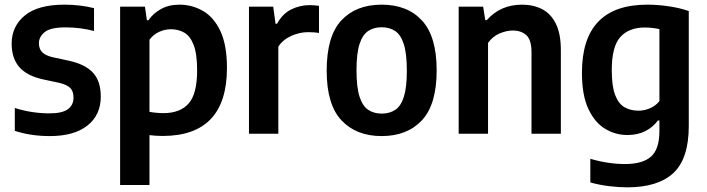

<svg xmlns="http://www.w3.org/2000/svg" viewBox="-20 -574 3036 824"><path d="M194.5 10Q111.5 10 43.5 -12.5V-110.5Q116.5 -87.5 192.5 -87.5Q247 -87.5 271.2 -105.2Q295.5 -123 295.5 -155Q295.5 -182 281.8 -196Q268 -210 238 -217.5L164 -233.5Q94.5 -249 62.2 -286.8Q30 -324.5 30 -387Q30 -461 86.5 -507.5Q143 -554 256.5 -554Q292 -554 324 -550Q356 -546 383.5 -539V-441Q325 -456.5 261.5 -456.5Q196.5 -456.5 171.8 -436.2Q147 -416 147 -388.5Q147 -365 160.2 -350.8Q173.5 -336.5 203.5 -329L277.5 -313Q347 -297.5 379.8 -261.2Q412.5 -225 412.5 -159.5Q412.5 -80.5 355.2 -35.2Q298 10 194.5 10Z M495.5 220V-545.5H602L610.5 -487H617Q637 -516.5 670.8 -535.2Q704.5 -554 750 -554Q804.5 -554 851 -527.2Q897.5 -500.5 925.8 -440.8Q954 -381 954 -282.5Q954 9.5 677.5 9.5Q663 9.5 648.8 8.5Q634.5 7.5 621.5 6V220ZM682 -88.5Q753 -88.5 789.5 -129.8Q826 -171 826 -272Q826 -342.5 811.2 -380.8Q796.5 -419 771.2 -433.8Q746 -448.5 713 -448.5Q687.5 -448.5 662.8 -437.2Q638 -426 621.5 -403.5V-94Q634 -91.5 650.8 -90Q667.5 -88.5 682 -88.5Z M1048.5 0V-545.5H1152.5L1162.5 -472H1169Q1191.5 -514 1228.8 -533Q1266 -552 1309.5 -552Q1320.5 -552 1330.5 -551Q1340.5 -550 1349 -549V-432.5Q1337.5 -434.5 1325.5 -435.2Q1313.5 -436 1302 -436Q1266 -436 1230.2 -420Q1194.5 -404 1174.5 -374V0Z M1618 10Q1509 10 1445.5 -57.5Q1382 -125 1382 -271Q1382 -418.5 1444.8 -486.2Q1507.5 -554 1618 -554Q1728.5 -554 1791.2 -485.8Q1854 -417.5 1854 -272Q1854 -125.5 1790.8 -57.8Q1727.5 10 1618 10ZM1618 -86.5Q1652 -86.5 1676.2 -102.5Q1700.5 -118.5 1713.2 -158.5Q1726 -198.5 1726 -270.5Q1726 -344 1713 -384.5Q1700 -425 1675.8 -441Q1651.5 -457 1618 -457Q1584.5 -457 1560.2 -441Q1536 -425 1523 -385Q1510 -345 1510 -272.5Q1510 -199.5 1523 -159.2Q1536 -119 1560 -102.8Q1584 -86.5 1618 -86.5Z M1948.5 0V-545.5H2053.5L2062.5 -487.5H2069Q2127.5 -554 2220.5 -554Q2268.5 -554 2306 -535Q2343.5 -516 2365.2 -473Q2387 -430 2387 -358.5V0H2261V-350Q2261 -403 2239 -423Q2217 -443 2180.5 -443Q2154 -443 2124.2 -430.5Q2094.5 -418 2074.5 -390V0Z M2672 230Q2635 230 2593 224.8Q2551 219.5 2513.5 209V107.5Q2553 119 2590.5 124.5Q2628 130 2662.5 130Q2737.5 130 2773.8 98.2Q2810 66.5 2810 -12V-57H2803.5Q2783 -28.5 2749.8 -11.5Q2716.5 5.5 2672.5 5.5Q2621.5 5.5 2577 -21.2Q2532.5 -48 2505 -106.8Q2477.5 -165.5 2477.5 -262Q2477.5 -554 2758 -554Q2802.5 -554 2850.2 -547Q2898 -540 2936 -526.5V-33.5Q2936 107 2870 168.5Q2804 230 2672 230ZM2720.5 -99Q2745 -99 2769.2 -109.2Q2793.5 -119.5 2810 -140V-449Q2797.5 -452 2780.8 -454Q2764 -456 2747.5 -456Q2679 -456 2642.2 -415Q2605.5 -374 2605.5 -273Q2605.5 -204 2620 -166.2Q2634.5 -128.5 2660.2 -113.8Q2686 -99 2720.5 -99Z"/></svg>

Font: Encode Sans SmCnd SmBold
Style: Regular
Weight: 600
Width: 4
Designer: Multiple Designers
Foundry: Impallari Type
Version: Version 3.002; ttfautohint (v1.8.3) -l 8 -r 50 -G 200 -x 14 